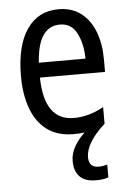

<svg xmlns="http://www.w3.org/2000/svg" viewBox="-54 -586 571 849"><g transform="rotate(-5 231.0 -162.0)"><path d="M311 117Q311 163 355 163Q367 163 376.5 161Q386 159 393 157V214Q381 218 367.5 220Q354 222 339 222Q289 222 265.5 197.5Q242 173 242 128Q242 94 261 62Q280 30 306 7Q283 10 257 10Q186 10 139.5 -24.5Q93 -59 70 -121Q47 -183 47 -265Q47 -400 97 -473Q147 -546 238 -546Q297 -546 337.5 -515Q378 -484 398.5 -430Q419 -376 419 -308V-252H130Q133 -61 265 -61Q332 -61 397 -98V-24Q352 17 331.5 52Q311 87 311 117ZM238 -478Q141 -478 131 -318H338Q337 -385 313 -431.5Q289 -478 238 -478Z"/></g></svg>

Font: Noto Sans Gurmukhi Condensed
Style: Regular
Weight: 400
Width: 3
Designer: Jelle Bosma - Monotype Design Team
Foundry: Monotype Imaging Inc.
Version: Version 2.004; ttfautohint (v1.8.4.7-5d5b)